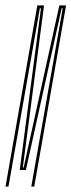

<svg xmlns="http://www.w3.org/2000/svg" viewBox="-54 -695 266 715"><path d="M-33.5 0 85 -675H110L31 -71H34L167 -675H192L73.5 0H62.5L179.5 -664H175.5L42.5 -62H19.5L98.5 -664H94.5L-22.5 0Z"/></svg>

Font: Anybody UltraCondensed Thin
Style: Italic
Weight: 100
Width: 1
Italic angle: -10°
Designer: Tyler Finck
Foundry: Etcetera Type Company
Version: Version 1.010; ttfautohint (v1.8.3) -l 8 -r 50 -G 200 -x 14 